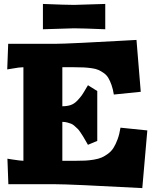

<svg xmlns="http://www.w3.org/2000/svg" viewBox="-20 -945 800 985"><path d="M520 -794.9Q399.9 -799.8 359.9 -799.8L200.2 -794.9V-924.8Q319.8 -919.9 359.9 -919.9L520 -924.8ZM680.2 -740.2 702.1 -474.1 564 -460Q559.6 -487.8 552.2 -508.8Q544.9 -529.8 535.9 -544.9Q526.9 -560.1 512.7 -570.1Q498.5 -580.1 484.9 -586.2Q471.2 -592.3 449.7 -595.2Q428.2 -598.1 409.2 -599.1Q390.1 -600.1 360.8 -600.1H299.8V-399.9Q324.7 -399.9 343 -406.2Q361.3 -412.6 377 -429.2Q392.6 -445.8 400.6 -457.5Q408.7 -469.2 424.8 -497.1Q426.3 -499 427 -500.5Q427.7 -502 429 -503.9Q430.2 -505.9 431.2 -507.8L479 -478V-222.2L431.2 -202.1Q428.7 -206.5 418.7 -223.9Q408.7 -241.2 405.5 -246.3Q402.3 -251.5 393.1 -265.4Q383.8 -279.3 378.7 -283.9Q373.5 -288.6 363.5 -297.9Q353.5 -307.1 345 -310.3Q336.4 -313.5 324.7 -316.7Q313 -319.8 299.8 -319.8V-120.1H367.2Q397 -120.1 417.2 -121.1Q437.5 -122.1 461.4 -126Q485.4 -129.9 501.5 -137Q517.6 -144 534.4 -156.5Q551.3 -168.9 562.5 -186.8Q573.7 -204.6 583.3 -230.5Q592.8 -256.3 598.1 -290L735.8 -275.9L710 20Q339.8 0 259.8 0H22.9L18.1 -130.9L42 -127Q87.4 -120.1 100.1 -120.1V-600.1Q80.1 -600.1 41 -592.8L17.1 -588.9L22 -720.2H261.2Q296.9 -720.2 401.6 -725.3Q506.3 -730.5 593.3 -735.4Z"/></svg>

Font: Zantroke
Style: Regular
Weight: 500
Foundry: gluk
Version: Version 0.36